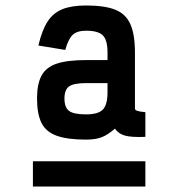

<svg xmlns="http://www.w3.org/2000/svg" viewBox="-20 -834 640 700"><path d="M294 -325Q226 -325 187 -339Q148 -353 131.5 -385.5Q115 -418 115 -475Q115 -528 131.5 -558.5Q148 -589 187 -602Q226 -615 294 -615H372V-642Q372 -688 355 -705Q338 -722 294 -722Q261 -722 245 -707Q229 -692 218 -652L120 -668Q133 -724 153.5 -755.5Q174 -787 207.5 -800.5Q241 -814 294 -814Q362 -814 400.5 -798.5Q439 -783 455.5 -745.5Q472 -708 472 -642V-438Q472 -433 480 -430Q488 -427 510 -425V-335Q460 -333 436 -339.5Q412 -346 399 -365Q374 -343 351.5 -334Q329 -325 294 -325ZM294 -417Q338 -417 355 -434.5Q372 -452 372 -498V-531H294Q249 -531 232 -519Q215 -507 215 -475Q215 -442 232 -429.5Q249 -417 294 -417ZM100 -154V-246H510V-154Z"/></svg>

Font: Victor Mono Thin
Style: Regular
Weight: 100
Monospace: yes
Designer: Rune Bjørnerås
Version: Version 1.561;gftools[0.9.30]